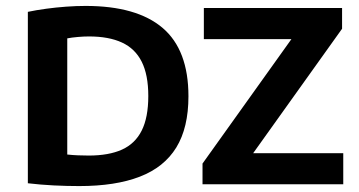

<svg xmlns="http://www.w3.org/2000/svg" viewBox="-20 -622 1210 648"><path d="M247.5 6Q206.5 6 161.2 3.8Q116 1.5 74 -3.5V-582Q102.5 -588 135.8 -592.5Q169 -597 203 -599.5Q237 -602 269 -602Q441.5 -602 528.8 -527.8Q616 -453.5 616 -297Q616 -191 575 -124.2Q534 -57.5 452 -25.8Q370 6 247.5 6ZM279.5 -97Q347 -97 391.5 -117Q436 -137 458.2 -181.2Q480.5 -225.5 480.5 -298Q480.5 -369.5 458.2 -413.8Q436 -458 391.5 -478.5Q347 -499 280.5 -499Q262.5 -499 242.5 -497.2Q222.5 -495.5 207 -492.5V-100.5Q225 -98.5 243 -97.8Q261 -97 279.5 -97ZM663.5 0V-70L980 -513L982 -490H668V-595H1134.5V-525L818 -82L815.5 -105H1138.5V0Z"/></svg>

Font: Encode Sans SC SemiBold
Style: Regular
Weight: 600
Version: Version 3.002